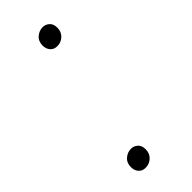

<svg xmlns="http://www.w3.org/2000/svg" viewBox="-160 -471 498 498"><g transform="rotate(-45 88.5 -222.5)"><path d="M109 -384Q97 -384 90 -392Q83 -400 83 -412Q83 -428 93.5 -437Q104 -446 117 -446Q127 -446 135 -439Q143 -432 143 -418Q143 -403 133 -393.5Q123 -384 109 -384ZM48 1Q36 1 29 -7Q22 -15 22 -27Q22 -43 32.5 -52Q43 -61 56 -61Q66 -61 74 -54Q82 -47 82 -33Q82 -18 72 -8.5Q62 1 48 1Z"/></g></svg>

Font: Bitter Thin ExtraLight
Style: Italic
Weight: 250
Italic angle: -9°
Version: Version 2.002